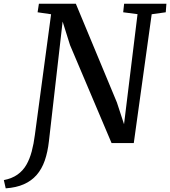

<svg xmlns="http://www.w3.org/2000/svg" viewBox="-112 -763 907 1024"><path d="M-81.5 241.5 -91.5 197.5Q-48 189 -18.8 168.2Q10.5 147.5 28.5 116.2Q46.5 85 57.2 44.5Q68 4 74 -43.5L160.5 -687L88.5 -697.5L95.5 -743H292.5L511.5 -216.5L549.5 -100.5L621.5 -687.5L545 -697.5L550 -743H775.5L772 -697.5L697 -687L601.5 0H483L261.5 -522.5L222 -648L149 -10.5Q142.5 48 126.8 93.2Q111 138.5 83.5 170Q56 201.5 15.5 219.5Q-25 237.5 -81.5 241.5Z"/></svg>

Font: Merriweather Medium
Style: Italic
Weight: 500
Italic angle: -7.8°
Version: Version 2.101